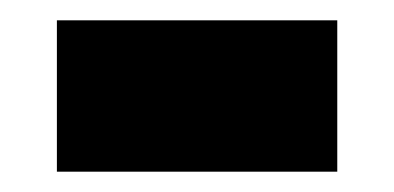

<svg xmlns="http://www.w3.org/2000/svg" viewBox="-20 -389 388 189"><path d="M36 -220H312V-369H36Z"/></svg>

Font: Noto Sans Kannada Black
Style: Regular
Weight: 900
Designer: Jelle Bosma - Monotype Design Team
Foundry: Monotype Imaging Inc.
Version: Version 2.005